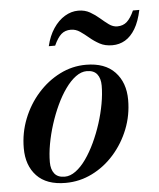

<svg xmlns="http://www.w3.org/2000/svg" viewBox="-51 -741 659 795"><g transform="rotate(-5 278.0 -343.0)"><path d="M190 10Q111 10 70.2 -33Q29.5 -76 29.5 -148Q29.5 -212 52.5 -270Q75.5 -328 115.5 -373Q155.5 -418 207 -444Q258.5 -470 315.5 -470Q394.5 -470 436 -426Q477.5 -382 477.5 -310Q477.5 -246.5 454.8 -189Q432 -131.5 392.2 -86.5Q352.5 -41.5 300.5 -15.8Q248.5 10 190 10ZM188.5 -16Q211.5 -16 234.2 -32.8Q257 -49.5 277.5 -78.5Q298 -107.5 315.5 -144.8Q333 -182 346 -222.5Q359 -263 366.2 -303.2Q373.5 -343.5 373.5 -378.5Q373.5 -408.5 359.8 -426Q346 -443.5 317 -443.5Q294 -443.5 271.2 -426.8Q248.5 -410 227.8 -381Q207 -352 189.8 -315Q172.5 -278 159.5 -237.2Q146.5 -196.5 139.2 -156.2Q132 -116 132 -81Q132 -51 145.8 -33.5Q159.5 -16 188.5 -16ZM432.5 -541Q402 -541 380 -553Q358 -565 339.8 -580.5Q321.5 -596 304 -608Q286.5 -620 266 -620Q242 -620 226.2 -606Q210.5 -592 196 -560H169.5Q179.5 -602.5 200 -633Q220.5 -663.5 247.5 -679.8Q274.5 -696 303.5 -696Q331 -696 352 -684Q373 -672 390.8 -656.5Q408.5 -641 425 -629Q441.5 -617 459.5 -617Q484 -617 500 -631.8Q516 -646.5 529.5 -677H556Q546 -629.5 528 -599.5Q510 -569.5 485.8 -555.2Q461.5 -541 432.5 -541Z"/></g></svg>

Font: Bodoni Moda 9pt SemiBold
Style: Italic
Weight: 600
Italic angle: -13°
Designer: Owen Earl
Foundry: indestructible type
Version: Version 2.004